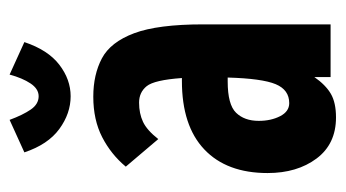

<svg xmlns="http://www.w3.org/2000/svg" viewBox="-176 -516 703 390"><g transform="rotate(-90 175.0 -320.5)"><path d="M132 11Q78 11 48.5 -28.5Q19 -68 19 -128Q19 -211 67 -256.5Q115 -302 206 -302Q208 -302 212 -302Q208 -358 195.5 -373.5Q183 -389 162 -389Q140 -389 123 -381Q106 -373 88 -350L32 -416Q57 -446 92 -464Q127 -482 174 -482Q219 -482 252 -464.5Q285 -447 303 -399Q321 -351 321 -259V0H214V-33Q198 -10 180 0.5Q162 11 132 11ZM125 -146Q125 -121 134.5 -102.5Q144 -84 161 -84Q188 -84 199.5 -111.5Q211 -139 213 -209Q207 -209 205 -209Q158 -209 141.5 -192Q125 -175 125 -146ZM219 -652 285 -622Q269 -574 239 -551Q209 -528 175 -528Q140 -528 108.5 -551Q77 -574 61 -622L127 -652Q137 -625 148 -609Q159 -593 175 -593Q190 -593 201 -609.5Q212 -626 219 -652Z"/></g></svg>

Font: Inconsolata ExtraCondensed Black
Style: Regular
Weight: 900
Width: 2
Monospace: yes
Designer: Raph Levien, Cyreal, Brenton Simpson
Foundry: Raph Levien, Cyreal, Google
Version: Version 3.001; ttfautohint (v1.8.2.53-6de2)